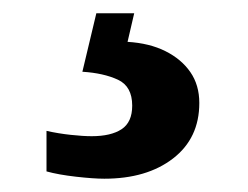

<svg xmlns="http://www.w3.org/2000/svg" viewBox="-20 -29 373 289"><path d="M137 240Q121 240 94.5 237Q68 234 50 229V168Q68 172 86.5 174Q105 176 118 176Q147 176 163 165.5Q179 155 179 130Q179 101 157.5 91Q136 81 104 79L125 -9H182L172 34Q205 36 229 48Q253 60 266.5 79.5Q280 99 280 126Q280 179 240.5 209.5Q201 240 137 240Z"/></svg>

Font: Noto Rashi Hebrew
Style: Bold
Weight: 700
Version: Version 1.006